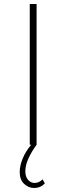

<svg xmlns="http://www.w3.org/2000/svg" viewBox="-20 -720 330 955"><path d="M128 0V-700H162V0Q137 34 121.5 68Q106 102 106 132Q106 159 119.5 174.5Q133 190 152 190Q174 190 192 172L203 192Q182 215 149 215Q122 215 100 194.5Q78 174 78 135Q78 105 93 68Q107 34 135 0Z"/></svg>

Font: Montserrat Thin ExtraLight
Style: Regular
Weight: 250
Version: Version 9.000